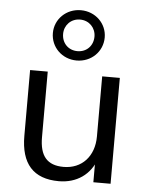

<svg xmlns="http://www.w3.org/2000/svg" viewBox="-54 -808 659 861"><g transform="rotate(5 275.0 -377.5)"><path d="M243.1 8.8C322.5 8.8 385.3 -33.3 410.8 -109.8H398V0H475.5V-476.5H396.1V-205.9C396.1 -115.7 340.2 -56.9 258.8 -56.9C184.3 -56.9 151 -97.1 151 -181.4V-476.5H71.6V-180.4C71.6 -55.9 127.5 8.8 243.1 8.8ZM275.5 -537.3C341.2 -537.3 392.2 -587.3 392.2 -651C392.2 -713.7 341.2 -763.7 275.5 -763.7C209.8 -763.7 158.8 -713.7 158.8 -651C158.8 -587.3 209.8 -537.3 275.5 -537.3ZM275.5 -579.4C234.3 -579.4 204.9 -609.8 204.9 -651C204.9 -690.2 234.3 -721.6 275.5 -721.6C316.7 -721.6 346.1 -690.2 346.1 -651C346.1 -609.8 316.7 -579.4 275.5 -579.4Z"/></g></svg>

Font: LL Pando Sans
Style: Regular
Weight: 400
Designer: Joshua Smith
Foundry: Joshua Smith
Version: Version 1.000;Glyphs 3.2.1 (3258)